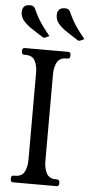

<svg xmlns="http://www.w3.org/2000/svg" viewBox="-59 -905 447 940"><g transform="rotate(5 164.5 -435.5)"><path d="M191 -116Q191 -82 204 -57.5Q217 -33 250 -33H255Q268 -33 268 -20V-13Q268 0 255 0H43Q30 0 30 -13V-20Q30 -33 43 -33H49Q83 -33 95.5 -57.5Q108 -82 108 -116V-544Q108 -579 95.5 -603Q83 -627 49 -627H43Q30 -627 30 -640V-647Q30 -660 43 -660H255Q268 -660 268 -647V-640Q268 -627 255 -627H250Q217 -627 204 -603Q191 -579 191 -544ZM329 -729 319 -724Q309 -719 305 -719Q303 -718 300.5 -719Q298 -720 296 -721Q272 -737 246 -753.5Q220 -770 202 -789.5Q184 -809 184 -834Q184 -851 192.5 -861Q201 -871 222 -871Q230 -871 236 -868.5Q242 -866 246 -859Q257 -835 266.5 -817.5Q276 -800 290 -780Q304 -760 329 -729ZM157 -729 147 -724Q137 -719 133 -719Q131 -718 128.5 -719Q126 -720 124 -721Q100 -737 74 -753.5Q48 -770 30 -789.5Q12 -809 12 -834Q12 -851 20.5 -861Q29 -871 50 -871Q58 -871 64 -868.5Q70 -866 74 -859Q85 -835 94.5 -817.5Q104 -800 118 -780Q132 -760 157 -729Z"/></g></svg>

Font: Young Serif Light
Style: Regular
Weight: 300
Designer: Bastien Sozeau
Foundry: NBR — Bastien Sozeau
Version: Version 5.001